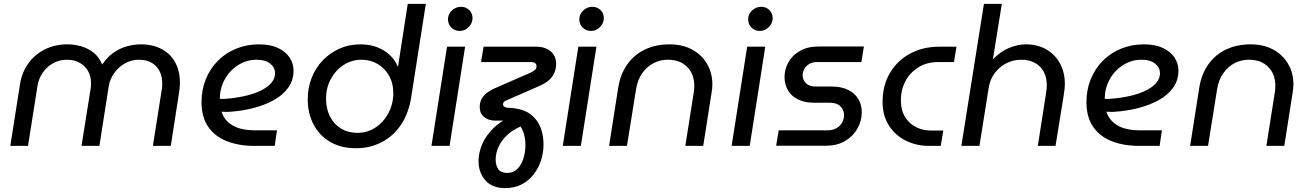

<svg xmlns="http://www.w3.org/2000/svg" viewBox="-20 -750 6735 987"><path d="M33 0 83 -318Q93 -380 126.5 -425.5Q160 -471 211.5 -496.5Q263 -522 327 -522Q361 -522 395.5 -512.5Q430 -503 459.5 -480.5Q489 -458 505 -419H506Q531 -456 563.5 -479Q596 -502 632.5 -512Q669 -522 703 -522Q767 -522 812.5 -497Q858 -472 881.5 -428Q905 -384 905 -324Q905 -311 903.5 -297.5Q902 -284 900 -271L858 0H766L811 -286Q813 -294 813.5 -302.5Q814 -311 814 -320Q814 -377 782 -410Q750 -443 693 -443Q656 -443 623 -424.5Q590 -406 567.5 -375Q545 -344 539 -307L491 0H399L445 -288Q447 -297 447.5 -305.5Q448 -314 448 -322Q448 -359 432 -386Q416 -413 388.5 -428Q361 -443 324 -443Q286 -443 254 -425.5Q222 -408 200.5 -377.5Q179 -347 173 -310L124 0Z M1288 0Q1208 0 1146.5 -24Q1085 -48 1050.5 -98Q1016 -148 1016 -225Q1016 -289 1038 -343Q1060 -397 1100 -437.5Q1140 -478 1194.5 -500Q1249 -522 1312 -522Q1370 -522 1409 -503.5Q1448 -485 1468.5 -454.5Q1489 -424 1489 -387Q1489 -337 1461.5 -299Q1434 -261 1387 -235Q1340 -209 1280.5 -194Q1221 -179 1156 -175Q1145 -175 1136 -175Q1127 -175 1119 -176Q1132 -132 1174.5 -106Q1217 -80 1294 -80H1404L1392 0ZM1110 -242Q1117 -242 1124.5 -241.5Q1132 -241 1140 -242Q1200 -247 1247 -258.5Q1294 -270 1327 -287.5Q1360 -305 1377 -326.5Q1394 -348 1394 -373Q1394 -403 1369 -423Q1344 -443 1299 -443Q1248 -443 1204.5 -415.5Q1161 -388 1136 -343Q1111 -298 1110 -246Q1110 -245 1110 -244.5Q1110 -244 1110 -242Z M1810 12Q1733 12 1677.5 -20.5Q1622 -53 1592 -110Q1562 -167 1562 -239Q1562 -298 1582 -349.5Q1602 -401 1639 -439.5Q1676 -478 1725 -500Q1774 -522 1832 -522Q1881 -522 1919.5 -507Q1958 -492 1985 -466Q2012 -440 2025 -407H2026L2076 -730H2169L2094 -251Q2081 -168 2041.5 -109Q2002 -50 1942 -19Q1882 12 1810 12ZM1816 -67Q1868 -67 1909.5 -94Q1951 -121 1975.5 -166Q2000 -211 2002 -264Q2003 -319 1981 -359Q1959 -399 1921.5 -421Q1884 -443 1839 -443Q1788 -443 1746.5 -416Q1705 -389 1680.5 -343.5Q1656 -298 1656 -242Q1656 -192 1676 -152Q1696 -112 1732.5 -89.5Q1769 -67 1816 -67Z M2198 0 2278 -510H2371L2291 0ZM2343 -591Q2317 -591 2300 -608.5Q2283 -626 2283 -650Q2283 -668 2292 -682.5Q2301 -697 2316.5 -706Q2332 -715 2350 -715Q2375 -715 2392 -698.5Q2409 -682 2409 -657Q2409 -639 2399.5 -624Q2390 -609 2375.5 -600Q2361 -591 2343 -591Z M2577 217Q2510 217 2475 177Q2440 137 2440 78Q2440 37 2458 -7Q2476 -51 2516.5 -91Q2557 -131 2622 -158L2657 -100Q2616 -83 2586.5 -55Q2557 -27 2542.5 5.5Q2528 38 2528 70Q2528 101 2542 120Q2556 139 2588 139Q2619 139 2639.5 118.5Q2660 98 2670.5 65Q2681 32 2681 -4Q2681 -41 2670 -72Q2659 -103 2637 -118Q2628 -125 2610.5 -127.5Q2593 -130 2578 -130H2526Q2491 -130 2468.5 -148.5Q2446 -167 2446 -201Q2446 -231 2464 -254Q2482 -277 2521 -295L2706 -376Q2723 -384 2730.5 -391Q2738 -398 2738 -409Q2738 -431 2708 -431H2453L2466 -510H2735Q2783 -510 2811 -486Q2839 -462 2839 -421Q2839 -386 2819.5 -357.5Q2800 -329 2757 -310L2590 -237Q2579 -233 2572.5 -228Q2566 -223 2566 -214Q2566 -198 2591 -196L2620 -194Q2677 -187 2711 -159.5Q2745 -132 2759.5 -92.5Q2774 -53 2774 -7Q2774 35 2761 75Q2748 115 2723 147Q2698 179 2661.5 198Q2625 217 2577 217Z M2873 0 2953 -510H3046L2966 0ZM3018 -591Q2992 -591 2975 -608.5Q2958 -626 2958 -650Q2958 -668 2967 -682.5Q2976 -697 2991.5 -706Q3007 -715 3025 -715Q3050 -715 3067 -698.5Q3084 -682 3084 -657Q3084 -639 3074.5 -624Q3065 -609 3050.5 -600Q3036 -591 3018 -591Z M3111 0 3158 -299Q3169 -369 3204.5 -419Q3240 -469 3295.5 -495.5Q3351 -522 3422 -522Q3489 -522 3538.5 -495Q3588 -468 3615 -421Q3642 -374 3642 -316Q3642 -306 3641 -295.5Q3640 -285 3638 -274L3595 0H3503L3547 -279Q3548 -287 3548.5 -294.5Q3549 -302 3549 -309Q3549 -369 3512.5 -406Q3476 -443 3412 -443Q3374 -443 3340 -425.5Q3306 -408 3282 -374.5Q3258 -341 3250 -293L3203 0Z M3741 0 3821 -510H3914L3834 0ZM3886 -591Q3860 -591 3843 -608.5Q3826 -626 3826 -650Q3826 -668 3835 -682.5Q3844 -697 3859.5 -706Q3875 -715 3893 -715Q3918 -715 3935 -698.5Q3952 -682 3952 -657Q3952 -639 3942.5 -624Q3933 -609 3918.5 -600Q3904 -591 3886 -591Z M3970 -1 3983 -80H4234Q4261 -80 4280 -91Q4299 -102 4309 -120Q4319 -138 4319 -158Q4319 -185 4300.5 -203.5Q4282 -222 4245 -222H4163Q4116 -222 4082 -239Q4048 -256 4030.5 -286Q4013 -316 4013 -354Q4013 -394 4033 -430Q4053 -466 4092.5 -488.5Q4132 -511 4189 -511H4421L4408 -431H4181Q4157 -431 4140.5 -421.5Q4124 -412 4115.5 -397Q4107 -382 4106 -365Q4106 -339 4123 -322Q4140 -305 4175 -305H4256Q4306 -305 4340 -288Q4374 -271 4392 -241.5Q4410 -212 4410 -173Q4410 -128 4387.5 -88.5Q4365 -49 4324 -25Q4283 -1 4226 -1Z M4755 0Q4691 0 4636.5 -27Q4582 -54 4549.5 -105Q4517 -156 4517 -226Q4517 -312 4555.5 -376Q4594 -440 4659.5 -475Q4725 -510 4809 -510H4897L4884 -431H4803Q4744 -431 4700.5 -403.5Q4657 -376 4634 -332Q4611 -288 4611 -235Q4611 -183 4633 -148Q4655 -113 4690 -96Q4725 -79 4764 -79H4829L4816 0Z M4922 0 5038 -730H5130L5085 -450V-446Q5124 -486 5168 -504Q5212 -522 5253 -522Q5314 -522 5359.5 -495.5Q5405 -469 5429.5 -423Q5454 -377 5454 -319Q5454 -306 5452 -288.5Q5450 -271 5448 -259L5406 0H5315L5357 -269Q5359 -280 5360 -291Q5361 -302 5361 -313Q5361 -353 5345 -382Q5329 -411 5299.5 -427Q5270 -443 5229 -443Q5190 -443 5154.5 -425.5Q5119 -408 5094 -375Q5069 -342 5062 -296L5015 0Z M5837 0Q5757 0 5695.5 -24Q5634 -48 5599.5 -98Q5565 -148 5565 -225Q5565 -289 5587 -343Q5609 -397 5649 -437.5Q5689 -478 5743.5 -500Q5798 -522 5861 -522Q5919 -522 5958 -503.5Q5997 -485 6017.5 -454.5Q6038 -424 6038 -387Q6038 -337 6010.5 -299Q5983 -261 5936 -235Q5889 -209 5829.5 -194Q5770 -179 5705 -175Q5694 -175 5685 -175Q5676 -175 5668 -176Q5681 -132 5723.5 -106Q5766 -80 5843 -80H5953L5941 0ZM5659 -242Q5666 -242 5673.5 -241.5Q5681 -241 5689 -242Q5749 -247 5796 -258.5Q5843 -270 5876 -287.5Q5909 -305 5926 -326.5Q5943 -348 5943 -373Q5943 -403 5918 -423Q5893 -443 5848 -443Q5797 -443 5753.5 -415.5Q5710 -388 5685 -343Q5660 -298 5659 -246Q5659 -245 5659 -244.5Q5659 -244 5659 -242Z M6098 0 6145 -299Q6156 -369 6191.5 -419Q6227 -469 6282.5 -495.5Q6338 -522 6409 -522Q6476 -522 6525.5 -495Q6575 -468 6602 -421Q6629 -374 6629 -316Q6629 -306 6628 -295.5Q6627 -285 6625 -274L6582 0H6490L6534 -279Q6535 -287 6535.5 -294.5Q6536 -302 6536 -309Q6536 -369 6499.5 -406Q6463 -443 6399 -443Q6361 -443 6327 -425.5Q6293 -408 6269 -374.5Q6245 -341 6237 -293L6190 0Z"/></svg>

Font: MuseoModerno
Style: Italic
Weight: 400
Italic angle: -9°
Designer: Pablo Cosgaya, Héctor Gatti, Marcela Romero, and the Authors of The MuseoModerno Project.
Foundry: Omnibus-Type Team
Version: Version 1.003